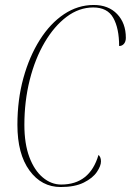

<svg xmlns="http://www.w3.org/2000/svg" viewBox="-20 -742 526 772"><path d="M224 10Q147 10 98.5 -56.5Q50 -123 50 -240Q50 -341 74 -428Q98 -515 140 -581.5Q182 -648 237.5 -685Q293 -722 357 -722Q416 -722 451 -685.5Q486 -649 486 -590Q486 -575 478.5 -566Q471 -557 459 -557Q459 -628 435.5 -670Q412 -712 355 -712Q298 -712 248 -674.5Q198 -637 159.5 -571.5Q121 -506 99.5 -420.5Q78 -335 78 -240Q78 -164 98 -110.5Q118 -57 152 -28.5Q186 0 226 0Q341 0 376 -119Q380 -116 383 -109.5Q386 -103 386 -93Q386 -75 369.5 -50.5Q353 -26 317 -8Q281 10 224 10Z"/></svg>

Font: Noto Serif Display ExtraCondensed Thin
Style: Italic
Weight: 100
Width: 2
Italic angle: -12°
Designer: Monotype Design Team
Foundry: Monotype Imaging Inc.
Version: Version 2.009